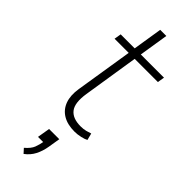

<svg xmlns="http://www.w3.org/2000/svg" viewBox="-294 -653 931 931"><g transform="rotate(45 171.0 -188.0)"><path d="M220 8Q171 8 139 -11.5Q107 -31 94 -67Q81 -103 89 -153L136 -448H39L45 -484H141L165 -635H207L183 -484H342L336 -448H177L132 -162Q121 -92 144.5 -61.5Q168 -31 223 -31Q242 -31 257.5 -35Q273 -39 284 -43L293 -8Q283 -2 261.5 3Q240 8 220 8ZM122 259 102 237Q129 214 137 193Q145 172 150 144L163 151H113L124 86H194L184 147Q178 183 163.5 211Q149 239 122 259Z"/></g></svg>

Font: Nunito Sans 12pt ExtraLight 12pt ExtraLight
Style: Italic
Weight: 250
Italic angle: -9°
Version: Version 3.101;gftools[0.9.27]